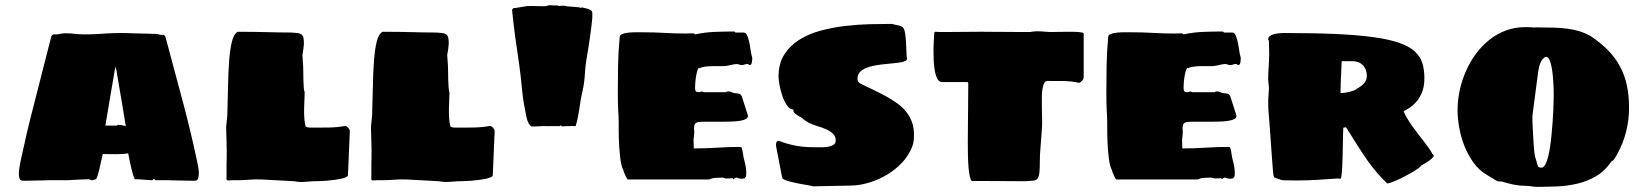

<svg xmlns="http://www.w3.org/2000/svg" viewBox="-20 -704 6418 749"><path d="M309.1 -569.8Q326.7 -569.8 339.1 -570.3Q351.6 -570.8 361.3 -571.3Q371.1 -571.8 379.6 -572.5Q388.2 -573.2 398.7 -573.7Q409.2 -574.2 423.1 -574.7Q437 -575.2 457 -575.2Q460.4 -575.2 470.5 -575Q480.5 -574.7 493.7 -574.2Q506.8 -573.7 522 -573.5Q537.1 -573.2 550.5 -572.8Q564 -572.3 574.5 -572Q585 -571.8 588.9 -571.8Q594.7 -571.8 599.4 -569.8Q604 -567.9 609.9 -567.9H617.7Q621.1 -566.9 623.5 -563.7Q626 -560.5 626 -558.1L696.8 -293.9Q710.4 -242.2 723.6 -187Q736.8 -131.8 748 -79.1Q749 -73.2 752 -59.8Q754.9 -46.4 755.6 -33Q756.3 -19.5 753.4 -9.3Q750.5 1 739.7 1Q736.8 1 728.3 1Q719.7 1 709 0.7Q698.2 0.5 686.8 0.2Q675.3 0 665.3 -0.2Q655.3 -0.5 648.4 -0.5Q641.6 -0.5 641.1 -1H585.9Q585.9 -2 585 -3.4Q584 -4.9 578.1 -4.9Q577.1 -4.9 576.2 -2.9Q575.2 -1 573.7 -1H570.8Q570.3 -1 563.2 -1.5Q556.2 -2 546.1 -2.7Q536.1 -3.4 525.1 -4.2Q514.2 -4.9 505.9 -4.9Q500 -15.6 493.4 -42.7Q486.8 -69.8 480 -106Q469.7 -104 457.5 -103.3Q445.3 -102.5 432.1 -102.5Q418.9 -102.5 405.8 -102.8Q392.6 -103 380.9 -103Q373.5 -68.4 367.2 -42Q360.8 -15.6 355 -4.9Q352.1 -4.9 347.4 -2.9Q342.8 -1 341.8 -1H339.8Q334.5 -1 331.8 -2.9Q329.1 -4.9 326.7 -4.9Q304.7 -4.4 287.6 -3.4Q272.9 -2.4 261 -2Q249 -1.5 249 -1H168Q167.5 -1 160.9 -0.7Q154.3 -0.5 144.3 -0.2Q134.3 0 122.6 0.2Q110.8 0.5 100.1 0.7Q89.4 1 80.8 1Q72.3 1 68.8 1Q58.6 1 55.7 -9.3Q52.7 -19.5 53.7 -33Q54.7 -46.4 57.4 -59.8Q60.1 -73.2 61 -79.1Q72.3 -131.8 85.2 -187Q98.1 -242.2 111.8 -293.9L179.7 -560.1Q179.7 -562.5 182.6 -565.7Q185.5 -568.8 188 -569.8H195.8Q207 -569.8 215.3 -572Q223.6 -574.2 235.8 -574.2Q254.4 -574.2 271.5 -572Q288.6 -569.8 309.1 -569.8ZM427.7 -431.2Q427.7 -430.7 425.8 -419.4Q423.8 -408.2 420.9 -390.1Q418 -372.1 413.8 -348.9Q409.7 -325.7 405.8 -301.8Q401.9 -277.8 397.9 -254.9Q394 -231.9 391.1 -213.9H435.1Q436 -214.8 438 -215.8Q439.9 -216.8 440.9 -216.8H442.9Q451.2 -216.8 457.5 -215.1Q463.9 -213.4 470.7 -211.9Q467.8 -230 463.9 -253.2Q460 -276.4 456.1 -300.5Q452.1 -324.7 448 -347.9Q443.8 -371.1 440.9 -389.4Q438 -407.7 436 -419.2Q434.1 -430.7 434.1 -431.2Q433.6 -432.1 433.1 -434.1Q432.6 -435.5 432.1 -438Q431.6 -440.4 430.7 -443.8Q429.7 -440.4 429.2 -438Q428.7 -435.5 428.2 -434.1Q427.7 -432.1 427.7 -431.2Z M866.7 -252.9Q868.7 -312 869.6 -367.7Q870.6 -423.3 874 -467.8Q877.4 -512.2 884.8 -542Q892.1 -571.8 907.7 -580.1Q946.3 -580.1 973.4 -579.6Q1000.5 -579.1 1023.2 -578.6Q1045.9 -578.1 1067.1 -577.6Q1088.4 -577.1 1115.7 -577.1Q1128.9 -576.2 1138.4 -575.4Q1147.9 -574.7 1154.3 -570.8Q1160.6 -566.9 1163.3 -558.1Q1166 -549.3 1165.5 -532.2Q1165.5 -530.8 1164.8 -524.7Q1164.1 -518.6 1163.3 -511.5Q1162.6 -504.4 1161.4 -498.5Q1160.2 -492.7 1159.7 -491.2Q1159.7 -488.8 1160.2 -481.9Q1160.6 -475.1 1161.1 -467.5Q1161.6 -460 1162.1 -453.6Q1162.6 -447.3 1162.6 -445.8Q1163.1 -437.5 1163.1 -422.6Q1163.1 -407.7 1163.6 -391.8Q1164.1 -376 1165 -362.5Q1166 -349.1 1168.5 -344.2Q1168.5 -329.6 1167.5 -312.3Q1166.5 -294.9 1166.3 -277.1Q1166 -259.3 1167.2 -241.9Q1168.5 -224.6 1172.4 -210Q1180.2 -207 1184.3 -206.5Q1188.5 -206.1 1195.3 -206.1Q1227.5 -206.1 1261.5 -206.5Q1295.4 -207 1327.6 -212.9Q1333.5 -211.4 1339.1 -204.8Q1344.7 -198.2 1344.7 -191.9L1337.4 -21Q1336.9 -16.1 1329.1 -12.5Q1321.3 -8.8 1309.1 -6.3Q1296.9 -3.9 1282.2 -2Q1267.6 0 1253.9 1Q1240.2 2 1229 2.4Q1217.8 2.9 1212.4 2.9Q1197.3 2.9 1182.6 4.4Q1168 5.9 1154.3 5.9Q1152.8 5.9 1148.9 5.6Q1145 5.4 1140.9 4.9Q1136.7 4.4 1132.8 3.9Q1128.9 3.4 1127.4 2.9Q1122.6 2.9 1111.8 2.2Q1101.1 1.5 1087.4 0.7Q1073.7 0 1059.1 -0.7Q1044.4 -1.5 1031.7 -2.2Q1019 -2.9 1009.8 -3.4Q1000.5 -3.9 998.5 -3.9Q975.1 -4.9 952.4 -2.9Q929.7 -1 905.3 -1Q895 -1 885.7 -1Q876.5 -1 867.7 0L863.3 -3.9Q863.8 -4.4 863.8 -15.1Q863.8 -25.9 863.8 -39.6Q863.8 -53.2 863.8 -65.7Q863.8 -78.1 864.3 -82Q864.7 -96.2 864.5 -114.7Q864.3 -133.3 863.8 -151.4Q863.3 -169.4 862.8 -185.3Q862.3 -201.2 862.3 -210Z M1431.6 -252.9Q1433.6 -312 1434.6 -367.7Q1435.5 -423.3 1439 -467.8Q1442.4 -512.2 1449.7 -542Q1457 -571.8 1472.7 -580.1Q1511.2 -580.1 1538.3 -579.6Q1565.4 -579.1 1588.1 -578.6Q1610.8 -578.1 1632.1 -577.6Q1653.3 -577.1 1680.7 -577.1Q1693.8 -576.2 1703.4 -575.4Q1712.9 -574.7 1719.2 -570.8Q1725.6 -566.9 1728.3 -558.1Q1731 -549.3 1730.5 -532.2Q1730.5 -530.8 1729.7 -524.7Q1729 -518.6 1728.3 -511.5Q1727.5 -504.4 1726.3 -498.5Q1725.1 -492.7 1724.6 -491.2Q1724.6 -488.8 1725.1 -481.9Q1725.6 -475.1 1726.1 -467.5Q1726.6 -460 1727.1 -453.6Q1727.5 -447.3 1727.5 -445.8Q1728 -437.5 1728 -422.6Q1728 -407.7 1728.5 -391.8Q1729 -376 1730 -362.5Q1731 -349.1 1733.4 -344.2Q1733.4 -329.6 1732.4 -312.3Q1731.4 -294.9 1731.2 -277.1Q1731 -259.3 1732.2 -241.9Q1733.4 -224.6 1737.3 -210Q1745.1 -207 1749.3 -206.5Q1753.4 -206.1 1760.3 -206.1Q1792.5 -206.1 1826.4 -206.5Q1860.4 -207 1892.6 -212.9Q1898.4 -211.4 1904.1 -204.8Q1909.7 -198.2 1909.7 -191.9L1902.3 -21Q1901.9 -16.1 1894 -12.5Q1886.2 -8.8 1874 -6.3Q1861.8 -3.9 1847.2 -2Q1832.5 0 1818.8 1Q1805.2 2 1793.9 2.4Q1782.7 2.9 1777.3 2.9Q1762.2 2.9 1747.6 4.4Q1732.9 5.9 1719.2 5.9Q1717.8 5.9 1713.9 5.6Q1710 5.4 1705.8 4.9Q1701.7 4.4 1697.8 3.9Q1693.8 3.4 1692.4 2.9Q1687.5 2.9 1676.8 2.2Q1666 1.5 1652.3 0.7Q1638.7 0 1624 -0.7Q1609.4 -1.5 1596.7 -2.2Q1584 -2.9 1574.7 -3.4Q1565.4 -3.9 1563.5 -3.9Q1540 -4.9 1517.3 -2.9Q1494.6 -1 1470.2 -1Q1460 -1 1450.7 -1Q1441.4 -1 1432.6 0L1428.2 -3.9Q1428.7 -4.4 1428.7 -15.1Q1428.7 -25.9 1428.7 -39.6Q1428.7 -53.2 1428.7 -65.7Q1428.7 -78.1 1429.2 -82Q1429.7 -96.2 1429.4 -114.7Q1429.2 -133.3 1428.7 -151.4Q1428.2 -169.4 1427.7 -185.3Q1427.2 -201.2 1427.2 -210Z M2251.5 -344.2Q2247.6 -328.1 2244.9 -311.3Q2242.2 -294.4 2239.7 -277.8Q2237.3 -261.2 2233.9 -244.6Q2230.5 -228 2225.6 -211.9Q2220.7 -212.4 2214.1 -212.4Q2207.5 -212.4 2200.4 -212.2Q2193.4 -211.9 2186.8 -211.7Q2180.2 -211.4 2175.3 -210.9H2174.3H2173.3L2167.5 -214.8L2163.6 -211.9H2114.3Q2099.1 -212.9 2083.3 -211.4Q2067.4 -210 2052.2 -210.9Q2045.4 -216.8 2041.5 -224.4Q2037.6 -231.9 2035.4 -240.5Q2033.2 -249 2031.7 -257.8Q2030.3 -266.6 2028.3 -274.9Q2019.5 -318.8 2015.6 -363.3Q2011.7 -407.7 2005.4 -452.1Q1997.1 -505.4 1990 -558.6Q1982.9 -611.8 1977.5 -666L1983.4 -672.9H1991.2L2035.6 -680.2Q2054.2 -681.2 2073 -680.2Q2091.8 -679.2 2110.4 -680.2Q2121.1 -684.6 2132.1 -683.3Q2143.1 -682.1 2153.3 -683.1L2160.6 -680.2Q2164.6 -681.6 2170.7 -681.4Q2176.8 -681.2 2180.7 -682.1Q2183.6 -680.7 2187 -680.4Q2190.4 -680.2 2193.4 -679.2L2237.3 -675.8L2244.6 -673.8Q2247.1 -673.8 2248 -674.3Q2249 -674.8 2251.5 -674.8Q2266.6 -671.4 2274.9 -668.9Q2283.2 -666.5 2286.9 -662.6Q2290.5 -658.7 2290.8 -651.9Q2291 -645 2290.5 -632.8Q2289.6 -621.1 2287.1 -601.3Q2284.7 -581.5 2281.7 -560.3Q2278.8 -539.1 2275.6 -519.3Q2272.5 -499.5 2270.5 -487.8Q2263.7 -451.7 2261.7 -416Q2259.8 -380.4 2251.5 -344.2Z M2390.1 -340.8Q2390.1 -395.5 2391.1 -449Q2392.1 -502.4 2397.5 -560.1Q2397.5 -567.4 2407.5 -571.3Q2417.5 -575.2 2431.4 -576.7Q2445.3 -578.1 2460.7 -578.1Q2476.1 -578.1 2486.3 -578.1Q2529.3 -578.1 2571.3 -575.7Q2613.3 -573.2 2656.2 -573.2Q2664.1 -573.2 2670.9 -573.7Q2677.7 -574.2 2685.5 -574.2L2691.4 -569.8Q2729 -578.1 2768.3 -579.6Q2807.6 -581.1 2844.2 -581.1Q2846.7 -581.1 2849.1 -577.1H2880.4Q2889.2 -577.1 2893.8 -567.6Q2898.4 -558.1 2901.9 -543.5Q2905.3 -528.8 2907.7 -511.2Q2910.2 -493.7 2914.6 -478Q2914.6 -468.8 2912.8 -459.5Q2911.1 -450.2 2904.3 -450.2Q2903.3 -450.2 2900.9 -452.1Q2898.4 -454.1 2897.5 -454.1Q2890.6 -455.1 2885.5 -452.6Q2880.4 -450.2 2873.5 -450.2Q2867.2 -450.2 2863.5 -452.1Q2859.9 -454.1 2854.5 -454.1Q2845.2 -454.1 2832.8 -450.9Q2820.3 -447.8 2811.5 -446.8Q2804.7 -445.8 2790.3 -446Q2775.9 -446.3 2759.8 -446Q2743.7 -445.8 2729.2 -443.8Q2714.8 -441.9 2708.5 -437V-439.9Q2704.1 -439.9 2700.9 -430.2Q2697.8 -420.4 2695.6 -407.7Q2693.4 -395 2692.4 -382.1Q2691.4 -369.1 2691.4 -362.8Q2691.4 -351.1 2694.6 -347.7Q2697.8 -344.2 2705.6 -344.2Q2708 -344.2 2710.9 -345Q2713.9 -345.7 2715.3 -347.2Q2716.8 -347.2 2720.7 -346.2Q2724.6 -345.2 2726.6 -344.2H2811.5Q2812.5 -345.2 2814.9 -346.2Q2817.4 -347.2 2818.4 -347.2Q2826.7 -348.1 2833 -345Q2839.4 -341.8 2845.2 -340.8Q2852.5 -339.8 2857.4 -339.4Q2862.3 -338.9 2865.7 -337.4Q2869.1 -335.9 2871.6 -332Q2874 -328.1 2876.5 -319.8L2897.5 -253.9Q2898.9 -245.1 2890.6 -240.2Q2882.3 -235.4 2867.7 -232.9Q2853 -230.5 2833.7 -229.7Q2814.5 -229 2794.4 -229H2750.5Q2732.9 -229 2720.7 -229Q2708.5 -229 2701.2 -227.1Q2693.8 -225.1 2690.7 -219.7Q2687.5 -214.4 2687.5 -204.1Q2687.5 -201.7 2687.5 -199.7Q2687.5 -197.8 2688 -196.3Q2688 -194.3 2688.5 -192.9Q2688.5 -188.5 2688 -182.6Q2687.5 -176.8 2687 -171.4Q2686 -165.5 2685.5 -159.2Q2685.5 -154.8 2685.8 -149.7Q2686 -144.5 2686 -139.6Q2686 -134.8 2686.3 -130.9Q2686.5 -127 2686.5 -125Q2731.9 -125 2778.1 -127.9Q2824.2 -130.9 2869.1 -130.9Q2872.1 -130.9 2873.8 -126.5Q2875.5 -122.1 2876.7 -116Q2877.9 -109.9 2878.7 -103Q2879.4 -96.2 2880.4 -91.8Q2882.3 -82 2884.3 -75.2Q2886.2 -68.4 2887.7 -61.5Q2889.2 -54.7 2890.1 -46.4Q2891.1 -38.1 2891.1 -25.9Q2891.1 -24.9 2890.9 -23.2Q2890.6 -21.5 2890.6 -19.5Q2890.1 -17.6 2890.1 -15.1L2883.3 -7.8Q2881.3 -7.3 2879.4 -7.3Q2877.9 -6.8 2876.2 -6.8Q2874.5 -6.8 2873.5 -6.8Q2863.8 -6.8 2859.6 -9Q2855.5 -11.2 2852.5 -11.2Q2851.1 -11.2 2845.7 -8.3Q2840.3 -5.4 2839.4 -3.9V-8.8Q2836.4 -8.8 2827.4 -8.3Q2818.4 -7.8 2812.5 -7.8Q2809.6 -7.8 2805.4 -9.5Q2801.3 -11.2 2798.3 -11.2Q2787.1 -11.2 2772.5 -10.3Q2757.8 -9.3 2746.6 -3.9H2728.5H2429.2Q2428.2 -3.9 2425.8 -7.8Q2423.3 -11.7 2420.4 -17.6Q2417.5 -23.4 2415 -30Q2412.6 -36.6 2411.1 -42Q2406.7 -49.3 2403.8 -62.7Q2400.9 -76.2 2398.9 -93.3Q2397 -110.4 2395.8 -129.2Q2394.5 -147.9 2394 -165.8Q2393.6 -183.6 2393.6 -198.5Q2393.6 -213.4 2393.6 -223.1Q2393.6 -236.3 2393.1 -246.8Q2392.6 -257.3 2391.8 -269.8Q2391.1 -282.2 2390.6 -299.1Q2390.1 -315.9 2390.1 -340.8Z M3007.3 -140.1Q3007.3 -145.5 3009.3 -149.7Q3011.2 -153.8 3017.1 -154.8Q3083 -129.9 3145 -129.9Q3158.7 -129.9 3175.5 -129.4Q3192.4 -128.9 3206.5 -130.9Q3220.7 -132.8 3230.5 -138.4Q3240.2 -144 3240.2 -155.8Q3240.2 -172.9 3228.8 -183.1Q3217.3 -193.4 3201.2 -200.4Q3185.1 -207.5 3167.2 -212.6Q3149.4 -217.8 3137.2 -224.1Q3136.2 -224.6 3132.8 -226.6Q3129.4 -228.5 3125.2 -231.2Q3121.1 -233.9 3116.7 -236.8Q3112.3 -239.7 3110.4 -241.2Q3114.7 -241.2 3109.9 -243.7Q3105 -246.1 3097.2 -250.5Q3089.4 -254.9 3082.3 -260.5Q3075.2 -266.1 3075.2 -272V-276.9Q3061 -276.9 3050.3 -292.5Q3039.6 -308.1 3032.2 -329.3Q3024.9 -350.6 3021 -371.8Q3017.1 -393.1 3017.1 -404.8Q3017.1 -455.6 3039.1 -490.5Q3061 -525.4 3097.2 -548.3Q3133.3 -571.3 3179.7 -584Q3226.1 -596.7 3275.4 -602.5Q3324.7 -608.4 3372.6 -609.6Q3420.4 -610.8 3459.5 -610.8Q3472.7 -606.9 3481.7 -605.5Q3490.7 -604 3496.6 -601.1Q3502.4 -598.1 3505.9 -591.8Q3509.3 -585.4 3511.2 -572.3Q3513.2 -559.1 3514.4 -536.9Q3515.6 -514.6 3517.1 -480Q3521 -472.7 3515.1 -468.3Q3509.3 -463.9 3496.6 -461.4Q3483.9 -459 3466.1 -457.3Q3448.2 -455.6 3429.2 -453.6Q3410.2 -451.7 3391.6 -448.2Q3373 -444.8 3358.2 -438.5Q3343.3 -432.1 3334.2 -422.4Q3325.2 -412.6 3325.2 -397.9Q3325.2 -391.1 3326.9 -387.2Q3328.6 -383.3 3336.4 -377.9Q3362.8 -364.7 3388.4 -352.8Q3414.1 -340.8 3437.3 -327.9Q3460.4 -314.9 3480.2 -300.8Q3500 -286.6 3514.4 -268.8Q3528.8 -251 3537.1 -229Q3545.4 -207 3545.4 -179.2Q3545.4 -165.5 3544.2 -154.3Q3543 -143.1 3538.1 -130.9Q3525.4 -97.7 3499.5 -70.1Q3473.6 -42.5 3440.7 -22.7Q3407.7 -2.9 3370.6 8.3Q3333.5 19.5 3298.3 20L3151.4 22.9Q3148.9 21.5 3139.4 19.8Q3129.9 18.1 3116.7 15.9Q3103.5 13.7 3088.9 10.7Q3074.2 7.8 3061.5 4.4Q3048.8 1 3040.3 -2.9Q3031.7 -6.8 3031.2 -11.2L3007.3 -134.8Z M3754.4 -383.8H3655.3Q3642.6 -383.8 3635.7 -398.4Q3628.9 -413.1 3625.7 -433.6Q3622.6 -454.1 3622.1 -476.1Q3621.6 -498 3621.6 -512.2Q3621.6 -515.6 3622.1 -525.9Q3622.6 -536.1 3623 -547.1Q3623.5 -558.1 3624 -566.9Q3624.5 -575.7 3624.5 -576.2L3628.4 -580.1Q3637.2 -579.1 3647 -579.1Q3656.7 -579.1 3666.5 -579.1Q3699.7 -579.1 3732.9 -579.6Q3766.1 -580.1 3799.3 -580.1Q3803.2 -580.1 3817.4 -580.1Q3831.5 -580.1 3851.1 -579.8Q3870.6 -579.6 3893.1 -579.6Q3915.5 -579.6 3936.3 -579.3Q3957 -579.1 3973.6 -579.1Q3990.2 -579.1 3998.5 -579.1Q4000 -579.6 4003.9 -580.1Q4007.8 -580.6 4012 -581.1Q4016.1 -581.5 4020 -581.8Q4023.9 -582 4025.4 -582Q4039.1 -582 4053.7 -580.6Q4068.4 -579.1 4083.5 -579.1Q4090.8 -579.1 4109.6 -579.6Q4128.4 -580.1 4149.4 -580.1Q4160.6 -580.1 4171.1 -579.8Q4181.6 -579.6 4189.7 -578.9Q4197.8 -578.1 4202.6 -576.7Q4207.5 -575.2 4207.5 -573.2V-401.9Q4207.5 -396 4201.4 -389.2Q4195.3 -382.3 4189.5 -380.9Q4159.2 -387.7 4127.9 -387.9Q4096.7 -388.2 4066.4 -388.2Q4056.6 -388.2 4052 -377Q4047.4 -365.7 4045.7 -349.9Q4043.9 -334 4044.2 -316.7Q4044.4 -299.3 4044.4 -287.1Q4044.4 -272 4044.9 -257.3Q4045.4 -242.7 4045.4 -230Q4045.4 -212.9 4043.9 -193.4Q4042.5 -173.8 4041 -154.3Q4039.6 -134.8 4038.1 -116.2Q4036.6 -97.7 4036.6 -83Q4036.6 -49.3 4034.9 -32.2Q4033.2 -15.1 4027.6 -7.8Q4022 -0.5 4011.5 0.5Q4001 1.5 3983.4 2.9Q3956.5 2.9 3934.3 2.7Q3912.1 2.4 3888.7 2.4Q3865.2 2.4 3837.2 2.2Q3809.1 2 3770.5 2Q3766.1 -3.9 3763.2 -16.6Q3760.3 -29.3 3758.5 -48.1Q3756.8 -66.9 3756.1 -91.1Q3755.4 -115.2 3755.4 -144Q3755.4 -194.3 3756.3 -254.4Q3757.3 -314.5 3757.3 -380.9Z M4295.9 -340.8Q4295.9 -395.5 4296.9 -449Q4297.9 -502.4 4303.2 -560.1Q4303.2 -567.4 4313.2 -571.3Q4323.2 -575.2 4337.2 -576.7Q4351.1 -578.1 4366.5 -578.1Q4381.8 -578.1 4392.1 -578.1Q4435.1 -578.1 4477.1 -575.7Q4519 -573.2 4562 -573.2Q4569.8 -573.2 4576.7 -573.7Q4583.5 -574.2 4591.3 -574.2L4597.2 -569.8Q4634.8 -578.1 4674.1 -579.6Q4713.4 -581.1 4750 -581.1Q4752.4 -581.1 4754.9 -577.1H4786.1Q4794.9 -577.1 4799.6 -567.6Q4804.2 -558.1 4807.6 -543.5Q4811 -528.8 4813.5 -511.2Q4815.9 -493.7 4820.3 -478Q4820.3 -468.8 4818.6 -459.5Q4816.9 -450.2 4810.1 -450.2Q4809.1 -450.2 4806.6 -452.1Q4804.2 -454.1 4803.2 -454.1Q4796.4 -455.1 4791.3 -452.6Q4786.1 -450.2 4779.3 -450.2Q4772.9 -450.2 4769.3 -452.1Q4765.6 -454.1 4760.3 -454.1Q4751 -454.1 4738.5 -450.9Q4726.1 -447.8 4717.3 -446.8Q4710.4 -445.8 4696 -446Q4681.6 -446.3 4665.5 -446Q4649.4 -445.8 4635 -443.8Q4620.6 -441.9 4614.3 -437V-439.9Q4609.9 -439.9 4606.7 -430.2Q4603.5 -420.4 4601.3 -407.7Q4599.1 -395 4598.1 -382.1Q4597.2 -369.1 4597.2 -362.8Q4597.2 -351.1 4600.3 -347.7Q4603.5 -344.2 4611.3 -344.2Q4613.8 -344.2 4616.7 -345Q4619.6 -345.7 4621.1 -347.2Q4622.6 -347.2 4626.5 -346.2Q4630.4 -345.2 4632.3 -344.2H4717.3Q4718.3 -345.2 4720.7 -346.2Q4723.1 -347.2 4724.1 -347.2Q4732.4 -348.1 4738.8 -345Q4745.1 -341.8 4751 -340.8Q4758.3 -339.8 4763.2 -339.4Q4768.1 -338.9 4771.5 -337.4Q4774.9 -335.9 4777.3 -332Q4779.8 -328.1 4782.2 -319.8L4803.2 -253.9Q4804.7 -245.1 4796.4 -240.2Q4788.1 -235.4 4773.4 -232.9Q4758.8 -230.5 4739.5 -229.7Q4720.2 -229 4700.2 -229H4656.2Q4638.7 -229 4626.5 -229Q4614.3 -229 4606.9 -227.1Q4599.6 -225.1 4596.4 -219.7Q4593.3 -214.4 4593.3 -204.1Q4593.3 -201.7 4593.3 -199.7Q4593.3 -197.8 4593.8 -196.3Q4593.8 -194.3 4594.2 -192.9Q4594.2 -188.5 4593.8 -182.6Q4593.3 -176.8 4592.8 -171.4Q4591.8 -165.5 4591.3 -159.2Q4591.3 -154.8 4591.6 -149.7Q4591.8 -144.5 4591.8 -139.6Q4591.8 -134.8 4592 -130.9Q4592.3 -127 4592.3 -125Q4637.7 -125 4683.8 -127.9Q4730 -130.9 4774.9 -130.9Q4777.8 -130.9 4779.5 -126.5Q4781.2 -122.1 4782.5 -116Q4783.7 -109.9 4784.4 -103Q4785.2 -96.2 4786.1 -91.8Q4788.1 -82 4790 -75.2Q4792 -68.4 4793.5 -61.5Q4794.9 -54.7 4795.9 -46.4Q4796.9 -38.1 4796.9 -25.9Q4796.9 -24.9 4796.6 -23.2Q4796.4 -21.5 4796.4 -19.5Q4795.9 -17.6 4795.9 -15.1L4789.1 -7.8Q4787.1 -7.3 4785.2 -7.3Q4783.7 -6.8 4782 -6.8Q4780.3 -6.8 4779.3 -6.8Q4769.5 -6.8 4765.4 -9Q4761.2 -11.2 4758.3 -11.2Q4756.8 -11.2 4751.5 -8.3Q4746.1 -5.4 4745.1 -3.9V-8.8Q4742.2 -8.8 4733.2 -8.3Q4724.1 -7.8 4718.3 -7.8Q4715.3 -7.8 4711.2 -9.5Q4707 -11.2 4704.1 -11.2Q4692.9 -11.2 4678.2 -10.3Q4663.6 -9.3 4652.3 -3.9H4634.3H4335Q4334 -3.9 4331.5 -7.8Q4329.1 -11.7 4326.2 -17.6Q4323.2 -23.4 4320.8 -30Q4318.4 -36.6 4316.9 -42Q4312.5 -49.3 4309.6 -62.7Q4306.6 -76.2 4304.7 -93.3Q4302.7 -110.4 4301.5 -129.2Q4300.3 -147.9 4299.8 -165.8Q4299.3 -183.6 4299.3 -198.5Q4299.3 -213.4 4299.3 -223.1Q4299.3 -236.3 4298.8 -246.8Q4298.3 -257.3 4297.6 -269.8Q4296.9 -282.2 4296.4 -299.1Q4295.9 -315.9 4295.9 -340.8Z M5523.9 -58.1Q5522.5 -54.2 5512.2 -46.9Q5502 -39.6 5487.8 -31.2Q5473.6 -22.9 5457.5 -14.6Q5441.4 -6.3 5427.2 -0.2Q5413.1 5.9 5402.8 9.3Q5392.6 12.7 5391.1 11.2Q5369.1 -9.8 5351.6 -30.3Q5334 -50.8 5316.4 -75.4Q5298.8 -100.1 5278.8 -131.6Q5258.8 -163.1 5231.9 -206.1Q5230.5 -207.5 5229.5 -207.5Q5227.1 -207.5 5223.9 -206.5Q5220.7 -205.6 5220.2 -205.6Q5219.7 -195.3 5219.2 -176.5Q5218.8 -157.7 5218.5 -135.5Q5218.3 -113.3 5217.5 -90.6Q5216.8 -67.9 5215.8 -49.1Q5214.8 -30.3 5213.1 -18.6Q5211.4 -6.8 5209 -6.8Q5205.6 -6.8 5202.6 -7.3Q5199.7 -7.8 5198.7 -7.8Q5157.2 -4.9 5118.4 -2.4Q5079.6 0 5038.1 0Q5032.7 0 5023.4 -0.2Q5014.2 -0.5 5005.1 -0.5Q4996.1 -0.5 4989.5 -0.7Q4982.9 -1 4982.4 -1L4951.2 -11.2L4948.2 -18.1Q4947.8 -18.1 4946.8 -28.1Q4945.8 -38.1 4944.6 -53.7Q4943.4 -69.3 4941.9 -89.1Q4940.4 -108.9 4939 -128.9Q4937.5 -148.9 4936.3 -167.5Q4935.1 -186 4934.1 -199.2Q4932.1 -225.6 4929.7 -254.2Q4927.2 -282.7 4927.2 -309.1Q4927.2 -311 4927.7 -318.4Q4928.2 -325.7 4928.7 -334.5Q4929.2 -343.3 4929.7 -350.6Q4930.2 -357.9 4930.2 -359.9Q4930.2 -361.3 4929.7 -366.5Q4929.2 -371.6 4928.7 -377.4Q4928.2 -383.3 4927.7 -388.4Q4927.2 -393.6 4927.2 -395Q4927.2 -408.2 4927.7 -418.9Q4928.2 -429.7 4929 -440.9Q4929.7 -452.1 4930.4 -465.3Q4931.2 -478.5 4931.2 -497.1Q4931.2 -500 4930.9 -506.8Q4930.7 -513.7 4930.7 -521Q4930.7 -528.3 4930.4 -535.2Q4930.2 -542 4930.2 -544.9Q4929.2 -545.9 4928.2 -547.6Q4927.2 -549.3 4927.2 -550.8Q4927.2 -559.1 4934.6 -564Q4941.9 -568.8 4952.1 -571.3Q4962.4 -573.7 4972.9 -574.5Q4983.4 -575.2 4989.3 -575.2Q5106.4 -575.2 5192.4 -571.3Q5278.3 -567.4 5339.1 -558.8Q5399.9 -550.3 5438.5 -536.9Q5477.1 -523.4 5498.8 -503.7Q5520.5 -483.9 5528.6 -458Q5536.6 -432.1 5536.6 -398.9Q5536.6 -365.7 5526.9 -342.8Q5517.1 -319.8 5503.7 -305.2Q5490.2 -290.5 5476.6 -282.2Q5462.9 -273.9 5455.6 -270Q5460 -257.8 5469.5 -242.2Q5479 -226.6 5490.7 -210Q5502.4 -193.4 5515.4 -177Q5528.3 -160.6 5539.3 -146.2Q5550.3 -131.8 5557.9 -120.6Q5565.4 -109.4 5567.4 -103.5Q5576.7 -99.6 5571.3 -92.3Q5565.9 -85 5555.2 -77.1Q5542.5 -68.4 5523.9 -58.1ZM5213.9 -465.3Q5212.9 -434.1 5211.2 -403.1Q5209.5 -372.1 5209.5 -340.8Q5216.8 -340.8 5225.8 -342Q5234.9 -343.3 5243.9 -345.5Q5252.9 -347.7 5261 -350.8Q5269 -354 5273.9 -357.9Q5281.2 -362.3 5288.1 -367.2Q5294.9 -372.1 5300.3 -377.9Q5305.7 -383.8 5308.8 -391.1Q5312 -398.4 5312 -407.2Q5312 -422.4 5307.1 -433.6Q5302.2 -444.8 5294.7 -451.7Q5287.1 -458.5 5277.3 -461.9Q5267.6 -465.3 5257.8 -465.3H5230.5Z M5932.1 21Q5909.2 21 5885.7 16.4Q5862.3 11.7 5837.9 3.9H5831.1Q5826.7 3.9 5823.5 3.2Q5820.3 2.4 5815.7 -0.2Q5811 -2.9 5803.7 -7.6Q5796.4 -12.2 5783.2 -20Q5751 -38.1 5728.8 -68.8Q5706.5 -99.6 5692.6 -135Q5678.7 -170.4 5672.4 -207Q5666 -243.7 5666 -273.9Q5666 -312 5674.3 -350.8Q5682.6 -389.6 5698.2 -425.5Q5713.9 -461.4 5736.8 -492.9Q5759.8 -524.4 5789.1 -547.9Q5818.4 -571.3 5853.5 -584.7Q5888.7 -598.1 5929.2 -598.1Q5938 -598.1 5947 -597.9Q5956.1 -597.7 5964.8 -596.2Q5966.3 -597.2 5968.5 -597.2Q5970.7 -597.2 5972.2 -597.2Q6011.7 -597.2 6042 -596.2Q6072.3 -595.2 6096.9 -591.8Q6121.6 -588.4 6142.6 -581.8Q6163.6 -575.2 6184.1 -564Q6223.6 -537.6 6252 -509Q6280.3 -480.5 6298.8 -446.5Q6317.4 -412.6 6326.2 -372.3Q6335 -332 6335 -283.2Q6335 -236.3 6323.7 -191.2Q6312.5 -146 6290 -105Q6288.6 -102.1 6285.9 -97.4Q6283.2 -92.8 6280.5 -88.6Q6277.8 -84.5 6275.6 -81.3Q6273.4 -78.1 6272.9 -78.1L6266.1 -74.2Q6241.7 -37.6 6207.5 -17.3Q6173.3 2.9 6134.5 12.2Q6095.7 21.5 6054.4 23.2Q6013.2 24.9 5975.1 24.9Q5963.9 24.9 5953.6 22.9Q5943.4 21 5932.1 21ZM5958 -231.9Q5958 -229.5 5958.5 -219.5Q5959 -209.5 5959.7 -195.3Q5960.4 -181.2 5961.4 -165Q5962.4 -148.9 5963.4 -134.5Q5964.4 -120.1 5965.6 -109.4Q5966.8 -98.6 5967.8 -95.2L5979 -57.1Q5980 -53.2 5984.6 -51.5Q5989.3 -49.8 5993.2 -49.8Q6001 -49.8 6007.3 -60.5Q6013.7 -71.3 6018.6 -89.4Q6023.4 -107.4 6026.9 -130.9Q6030.3 -154.3 6032.7 -179.4Q6035.2 -204.6 6036.9 -229.5Q6038.6 -254.4 6039.6 -275.9Q6040.5 -297.4 6040.8 -313.2Q6041 -329.1 6041 -335.9Q6041 -334 6041 -344Q6041 -354 6040.3 -370.4Q6039.6 -386.7 6037.8 -406Q6036.1 -425.3 6033 -442.1Q6029.8 -459 6024.7 -470.5Q6019.5 -481.9 6012.2 -481.9Q6002.9 -481.9 5993.2 -466.6Q5983.4 -451.2 5979 -413.1L5958 -252Z"/></svg>

Font: Sigmar One
Style: Regular
Weight: 400
Version: Version 1.000